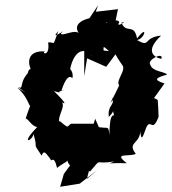

<svg xmlns="http://www.w3.org/2000/svg" viewBox="-20 -623 659 734"><path d="M387 -369 428 -424 375 -430 388 -539 414 -505 431 -588 346 -578 355 -603 313 -540 297 -477 326 -461 302 -436V-332L313 -400L385 -368ZM312 61 329 -4 364 -30 320 -38 376 -95 344 -169 338 -150H251L236 -137L281 -100L279 -33L224 42L210 91L285 79L352 27ZM78 -269 46 -288C100 -240 89 -194 102 -234C78 -178 70 -139 78 -171C93 -163 99 -143 122 -137C54 -67 104 -83 108 -111C128 -44 100 -87 139 -28C149 -53 156 -35 173 -15C174 2 186 -36 198 19C226 -4 246 -4 240 -23C224 13 294 39 295 19C302 -21 296 10 324 33C374 -25 336 9 416 -6C395 7 374 -1 465 1C408 -42 478 -22 499 -35C465 -79 514 -72 516 -120C521 -82 525 -97 539 -135C556 -173 562 -112 586 -176C587 -138 586 -209 583 -241C551 -261 554 -237 560 -236L609 -304C560 -319 581 -327 619 -338C607 -351 562 -348 554 -377C542 -394 607 -427 597 -398C587 -399 521 -417 596 -487C525 -480 557 -439 504 -470C533 -474 548 -533 504 -476C492 -537 464 -491 444 -536C474 -548 421 -514 435 -536C440 -541 424 -557 379 -530C356 -546 343 -550 359 -560C290 -552 254 -529 286 -489C275 -520 214 -479 213 -496C246 -523 164 -461 203 -504C178 -438 193 -464 164 -461C172 -403 136 -420 152 -426C102 -431 80 -402 97 -360C78 -353 87 -300 86 -343C51 -303 73 -280 49 -290ZM438 -269 409 -247C421 -222 390 -222 396 -176C429 -208 404 -217 416 -183C408 -180 400 -183 398 -107C394 -157 391 -116 320 -151C312 -125 329 -94 285 -81C289 -143 258 -128 273 -132C224 -139 243 -116 269 -150C242 -109 204 -176 207 -156C198 -184 244 -228 203 -242C235 -218 239 -223 186 -275L214 -267C180 -271 253 -284 215 -277C242 -360 260 -316 257 -325C262 -347 246 -362 248 -358C263 -434 307 -446 335 -404C291 -454 342 -436 367 -392C396 -421 382 -400 372 -447C423 -414 406 -394 420 -425C412 -419 469 -347 446 -374C470 -356 403 -299 449 -290C446 -336 442 -302 402 -230Z"/></svg>

Font: Asimov Aggro
Style: It
Weight: 500
Designer: Google
Version: Version 2.000980; 2014